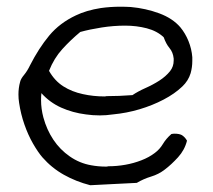

<svg xmlns="http://www.w3.org/2000/svg" viewBox="-20 -506 625 564"><path d="M529.3 -92.8Q522.5 -65.4 502.9 -43.9Q483.4 -22.5 463.9 -7.8Q446.3 5.9 423.8 12.7Q401.4 19.5 381.8 31.2Q344.7 33.2 311.5 34.7Q278.3 36.1 245.1 38.1Q203.1 27.3 167.5 7.3Q131.8 -12.7 104.5 -43.9Q91.8 -58.6 77.1 -84Q62.5 -109.4 51.8 -140.1Q41 -170.9 36.1 -204.1Q34.2 -215.8 34.2 -228.5Q34.2 -248 39.1 -265.6Q41 -274.4 50.8 -286.1Q60.5 -297.9 68.4 -314.5Q93.8 -364.3 124.5 -401.4Q155.3 -438.5 203.1 -460.9Q233.4 -475.6 276.4 -482.4Q304.7 -486.3 333 -486.3Q348.6 -486.3 364.3 -485.4Q408.2 -481.4 447.8 -466.8Q487.3 -452.1 509.8 -425.8Q524.4 -408.2 533.7 -385.3Q543 -362.3 544.9 -337.9V-327.1Q544.9 -308.6 540 -291Q533.2 -268.6 515.6 -252Q493.2 -230.5 460.4 -213.4Q427.7 -196.3 390.1 -185.1Q352.5 -173.8 311.5 -169.9Q292 -167 273.4 -167Q252 -167 232.4 -169.9Q193.4 -174.8 159.7 -189.9Q126 -205.1 101.6 -232.4Q100.6 -221.7 100.6 -211.9Q100.6 -186.5 107.4 -161.1Q117.2 -125 136.7 -95.7Q156.2 -66.4 185.1 -46.4Q213.9 -26.4 248 -20.5Q268.6 -16.6 292 -16.6Q294.9 -16.6 297.9 -17.6Q323.2 -17.6 348.1 -22Q373 -26.4 395.5 -35.2Q418 -43.9 434.6 -56.6Q449.2 -67.4 458.5 -83Q467.8 -98.6 483.4 -112.3Q488.3 -113.3 493.2 -113.3Q505.9 -113.3 513.7 -109.4Q523.4 -103.5 529.3 -92.8ZM490.2 -334Q488.3 -352.5 478 -364.7Q467.8 -377 460.9 -396.5Q441.4 -415 411.1 -422.9Q380.9 -430.7 347.7 -430.7Q313.5 -430.7 278.8 -425.3Q244.1 -419.9 215.8 -412.1Q187.5 -388.7 163.1 -361.8Q138.7 -335 124 -297.9Q140.6 -268.6 166 -252.4Q191.4 -236.3 223.6 -229.5Q253.9 -222.7 288.1 -222.7Q290 -222.7 293 -223.6Q330.1 -223.6 369.1 -226.6Q384.8 -237.3 406.7 -247.1Q428.7 -256.8 447.8 -269Q466.8 -281.2 479.5 -296.9Q490.2 -310.5 490.2 -328.1Z"/></svg>

Font: Crafty Girls
Style: Regular
Weight: 400
Designer: Crystal Kluge
Foundry: Font Diner, Inc DBA Tart Workshop
Version: Version 1.000